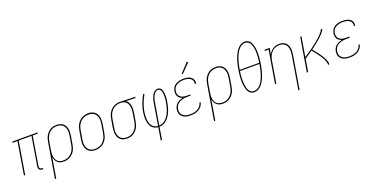

<svg xmlns="http://www.w3.org/2000/svg" viewBox="-24 -1694 5549 2836"><g transform="rotate(-20 2750.0 -276.0)"><path d="M361 8Q348 8 335 4Q322 0 314 -9.5Q306 -19 304 -32Q302 -45 304 -59L379 -512H178L93 0H74L158 -512H80L83 -530H480L477 -512H398L323 -59Q322 -49 323 -39.5Q324 -30 330 -23Q336 -16 345 -13Q354 -10 364 -10H376V8Z M487 205 578 -343Q582 -368 589.5 -392.5Q597 -417 610 -439.5Q623 -462 641.5 -481.5Q660 -501 682.5 -514.5Q705 -528 730.5 -533Q756 -538 781 -538Q807 -538 833 -531.5Q859 -525 878.5 -509.5Q898 -494 910.5 -471.5Q923 -449 928 -423.5Q933 -398 932 -371Q931 -344 927 -317L905 -187Q901 -162 893.5 -137.5Q886 -113 872.5 -90Q859 -67 839.5 -47.5Q820 -28 796.5 -15.5Q773 -3 748 2.5Q723 8 698 8Q670 8 645 0.5Q620 -7 602 -24.5Q584 -42 573.5 -65.5Q563 -89 560 -115L507 205ZM697 -10Q720 -10 743 -15Q766 -20 787.5 -32Q809 -44 826.5 -62Q844 -80 856 -101Q868 -122 875 -144.5Q882 -167 886 -190L908 -320Q912 -344 913 -368Q914 -392 909.5 -415Q905 -438 894.5 -458.5Q884 -479 867 -493Q850 -507 827 -513.5Q804 -520 780 -520Q758 -520 735 -515Q712 -510 691 -497.5Q670 -485 653.5 -467Q637 -449 625.5 -428Q614 -407 607.5 -385Q601 -363 597 -340L576 -211Q572 -188 570.5 -164Q569 -140 573 -117Q577 -94 586 -73.5Q595 -53 611.5 -38Q628 -23 650.5 -16.5Q673 -10 697 -10Z M1195 8Q1169 8 1143 1.5Q1117 -5 1097 -20.5Q1077 -36 1064.5 -58.5Q1052 -81 1047 -106.5Q1042 -132 1043 -159Q1044 -186 1048 -213L1070 -343Q1074 -368 1082 -393Q1090 -418 1103.5 -441Q1117 -464 1136.5 -483.5Q1156 -503 1179.5 -515.5Q1203 -528 1228.5 -534.5Q1254 -541 1279 -541Q1306 -541 1331.5 -533Q1357 -525 1377.5 -510Q1398 -495 1410.5 -472Q1423 -449 1428 -423.5Q1433 -398 1432 -371Q1431 -344 1427 -317L1405 -187Q1401 -162 1393 -137Q1385 -112 1371.5 -89Q1358 -66 1338.5 -47Q1319 -28 1295.5 -15Q1272 -2 1246.5 3Q1221 8 1195 8ZM1196 -10Q1219 -10 1242.5 -15Q1266 -20 1287 -31.5Q1308 -43 1326 -61Q1344 -79 1356 -100Q1368 -121 1375 -144Q1382 -167 1386 -190L1408 -320Q1412 -344 1413 -368.5Q1414 -393 1409.5 -416Q1405 -439 1394.5 -459.5Q1384 -480 1365.5 -494Q1347 -508 1324 -514Q1301 -520 1277 -520Q1253 -520 1230 -514.5Q1207 -509 1186 -497.5Q1165 -486 1148 -468Q1131 -450 1119 -429Q1107 -408 1100 -385.5Q1093 -363 1089 -340L1068 -210Q1064 -186 1062.5 -161.5Q1061 -137 1065.5 -114.5Q1070 -92 1080.5 -71.5Q1091 -51 1108.5 -36.5Q1126 -22 1149 -16Q1172 -10 1196 -10Z M1695 8Q1668 8 1642 1.5Q1616 -5 1596.5 -20.5Q1577 -36 1564.5 -58.5Q1552 -81 1547 -106.5Q1542 -132 1543 -159Q1544 -186 1548 -213L1570 -343Q1574 -368 1581.5 -391.5Q1589 -415 1602 -437.5Q1615 -460 1633 -479Q1651 -498 1673.5 -511Q1696 -524 1720.5 -531Q1745 -538 1769 -538Q1773 -538 1776 -538Q1779 -538 1783 -538Q1787 -538 1790.5 -538Q1794 -538 1798 -537L2017 -530L2014 -512L1865 -517Q1887 -503 1900.5 -479.5Q1914 -456 1920 -429Q1926 -402 1924.5 -373.5Q1923 -345 1919 -317L1897 -187Q1893 -162 1885.5 -137.5Q1878 -113 1865 -90.5Q1852 -68 1833.5 -48.5Q1815 -29 1792.5 -15.5Q1770 -2 1744.5 3Q1719 8 1695 8ZM1695 -10Q1717 -10 1740 -15Q1763 -20 1784 -32.5Q1805 -45 1821.5 -63Q1838 -81 1849.5 -102Q1861 -123 1867.5 -145Q1874 -167 1878 -190L1900 -320Q1903 -342 1904.5 -365Q1906 -388 1903 -409.5Q1900 -431 1892 -451Q1884 -471 1869.5 -486.5Q1855 -502 1835 -510Q1815 -518 1793 -520H1780Q1777 -520 1774 -520Q1771 -520 1768 -520Q1746 -520 1723.5 -513Q1701 -506 1681 -494Q1661 -482 1645 -464.5Q1629 -447 1617.5 -426.5Q1606 -406 1599.5 -384Q1593 -362 1589 -340L1568 -210Q1564 -186 1562.5 -162Q1561 -138 1565.5 -115Q1570 -92 1580.5 -71.5Q1591 -51 1608 -37Q1625 -23 1648 -16.5Q1671 -10 1695 -10Z M2150 205 2183 8Q2152 6 2125 -7.5Q2098 -21 2081 -44Q2064 -67 2055 -95.5Q2046 -124 2043 -154Q2040 -184 2041.5 -215.5Q2043 -247 2048 -278Q2053 -310 2062 -343Q2071 -376 2083 -407.5Q2095 -439 2109.5 -470Q2124 -501 2141 -530L2158 -521Q2141 -492 2127 -462.5Q2113 -433 2101.5 -402Q2090 -371 2081 -339Q2072 -307 2067 -275Q2062 -247 2060.5 -218Q2059 -189 2061.5 -161.5Q2064 -134 2071.5 -107.5Q2079 -81 2094 -59.5Q2109 -38 2133 -25Q2157 -12 2186 -10L2242 -350Q2245 -369 2249.5 -388Q2254 -407 2260.5 -425Q2267 -443 2276 -461Q2285 -479 2298.5 -495Q2312 -511 2330 -520.5Q2348 -530 2367 -530Q2385 -530 2399.5 -521.5Q2414 -513 2422 -499Q2430 -485 2434.5 -468.5Q2439 -452 2441 -435Q2443 -418 2443.5 -401Q2444 -384 2443 -366.5Q2442 -349 2439.5 -331.5Q2437 -314 2434 -296Q2430 -272 2424.5 -247Q2419 -222 2411.5 -197.5Q2404 -173 2394 -149.5Q2384 -126 2370 -103Q2356 -80 2338.5 -59.5Q2321 -39 2299 -24Q2277 -9 2252 -1Q2227 7 2202 8L2170 205ZM2205 -10Q2229 -12 2252 -20Q2275 -28 2294.5 -43.5Q2314 -59 2329.5 -78.5Q2345 -98 2357.5 -119Q2370 -140 2379 -162.5Q2388 -185 2394.5 -207.5Q2401 -230 2406 -253Q2411 -276 2415 -299Q2418 -315 2420 -330.5Q2422 -346 2423 -361.5Q2424 -377 2424 -392.5Q2424 -408 2423 -423Q2422 -438 2419 -453Q2416 -468 2410 -481Q2404 -494 2392 -503Q2380 -512 2364 -512Q2347 -512 2332 -501.5Q2317 -491 2306.5 -476.5Q2296 -462 2289 -446Q2282 -430 2276.5 -413.5Q2271 -397 2267.5 -380.5Q2264 -364 2261 -347Z M2693 8Q2670 8 2647.5 5Q2625 2 2605 -6Q2585 -14 2568 -27.5Q2551 -41 2540.5 -59.5Q2530 -78 2528 -100.5Q2526 -123 2529 -146Q2533 -170 2545 -193.5Q2557 -217 2577 -234Q2597 -251 2621 -261Q2645 -271 2670 -277Q2649 -283 2631 -295Q2613 -307 2602 -325.5Q2591 -344 2588 -366.5Q2585 -389 2589 -412Q2593 -431 2601.5 -450.5Q2610 -470 2624.5 -485.5Q2639 -501 2658 -511.5Q2677 -522 2696.5 -528Q2716 -534 2736.5 -536Q2757 -538 2776 -538Q2796 -538 2815.5 -536Q2835 -534 2853 -528Q2871 -522 2887 -512Q2903 -502 2913.5 -487Q2924 -472 2928 -453Q2932 -434 2929 -414Q2929 -412 2928.5 -410.5Q2928 -409 2928 -407H2908Q2909 -408 2909 -410Q2909 -412 2910 -413Q2912 -430 2908.5 -446.5Q2905 -463 2895.5 -476Q2886 -489 2872.5 -497.5Q2859 -506 2843 -511Q2827 -516 2810.5 -518Q2794 -520 2776 -520Q2759 -520 2741 -518Q2723 -516 2705.5 -511Q2688 -506 2671 -497Q2654 -488 2640.5 -474.5Q2627 -461 2619 -443.5Q2611 -426 2608 -409Q2605 -390 2607 -372Q2609 -354 2617.5 -338.5Q2626 -323 2639.5 -312.5Q2653 -302 2669.5 -295.5Q2686 -289 2704 -287Q2722 -285 2741 -285H2793L2790 -267H2738Q2718 -267 2698 -265Q2678 -263 2658 -257Q2638 -251 2619 -241.5Q2600 -232 2584.5 -217Q2569 -202 2560.5 -183Q2552 -164 2549 -144Q2545 -124 2547.5 -104Q2550 -84 2559 -68Q2568 -52 2583 -40.5Q2598 -29 2616 -22Q2634 -15 2653.5 -12.5Q2673 -10 2693 -10Q2722 -10 2750.5 -15Q2779 -20 2806 -33.5Q2833 -47 2852.5 -71.5Q2872 -96 2878 -125H2897Q2891 -92 2870 -64.5Q2849 -37 2819.5 -20.5Q2790 -4 2757.5 2Q2725 8 2693 8ZM2791 -604 2778 -616 2910 -757 2926 -743Z M2987 205 3078 -343Q3082 -368 3089.5 -392.5Q3097 -417 3110 -439.5Q3123 -462 3141.5 -481.5Q3160 -501 3182.5 -514.5Q3205 -528 3230.5 -533Q3256 -538 3281 -538Q3307 -538 3333 -531.5Q3359 -525 3378.5 -509.5Q3398 -494 3410.5 -471.5Q3423 -449 3428 -423.5Q3433 -398 3432 -371Q3431 -344 3427 -317L3405 -187Q3401 -162 3393.5 -137.5Q3386 -113 3372.5 -90Q3359 -67 3339.5 -47.5Q3320 -28 3296.5 -15.5Q3273 -3 3248 2.5Q3223 8 3198 8Q3170 8 3145 0.5Q3120 -7 3102 -24.5Q3084 -42 3073.5 -65.5Q3063 -89 3060 -115L3007 205ZM3197 -10Q3220 -10 3243 -15Q3266 -20 3287.5 -32Q3309 -44 3326.5 -62Q3344 -80 3356 -101Q3368 -122 3375 -144.5Q3382 -167 3386 -190L3408 -320Q3412 -344 3413 -368Q3414 -392 3409.5 -415Q3405 -438 3394.5 -458.5Q3384 -479 3367 -493Q3350 -507 3327 -513.5Q3304 -520 3280 -520Q3258 -520 3235 -515Q3212 -510 3191 -497.5Q3170 -485 3153.5 -467Q3137 -449 3125.5 -428Q3114 -407 3107.5 -385Q3101 -363 3097 -340L3076 -211Q3072 -188 3070.5 -164Q3069 -140 3073 -117Q3077 -94 3086 -73.5Q3095 -53 3111.5 -38Q3128 -23 3150.5 -16.5Q3173 -10 3197 -10Z M3697 8Q3673 8 3652 -1Q3631 -10 3617 -27Q3603 -44 3594.5 -64.5Q3586 -85 3581 -107Q3576 -129 3573 -152Q3570 -175 3569.5 -198Q3569 -221 3570 -245Q3571 -269 3573 -292.5Q3575 -316 3578 -339.5Q3581 -363 3585 -386Q3590 -414 3595.5 -441Q3601 -468 3608 -495Q3615 -522 3624.5 -548.5Q3634 -575 3646 -601Q3658 -627 3674 -652Q3690 -677 3710.5 -697.5Q3731 -718 3758 -731Q3785 -744 3812 -744Q3831 -744 3849.5 -737.5Q3868 -731 3881.5 -719Q3895 -707 3904 -690.5Q3913 -674 3919.5 -656.5Q3926 -639 3930 -620.5Q3934 -602 3936 -583.5Q3938 -565 3939 -545.5Q3940 -526 3939.5 -506Q3939 -486 3938 -466.5Q3937 -447 3935 -427Q3933 -407 3930 -387.5Q3927 -368 3924 -348Q3920 -321 3914 -294Q3908 -267 3901 -240Q3894 -213 3884.5 -186.5Q3875 -160 3863 -134Q3851 -108 3835.5 -83.5Q3820 -59 3799 -38Q3778 -17 3751 -4.5Q3724 8 3697 8ZM3909 -376Q3912 -397 3914.5 -418Q3917 -439 3918.5 -459.5Q3920 -480 3920.5 -501Q3921 -522 3920.5 -542.5Q3920 -563 3917.5 -583Q3915 -603 3910.5 -622.5Q3906 -642 3898.5 -660.5Q3891 -679 3878.5 -693.5Q3866 -708 3847.5 -716.5Q3829 -725 3809 -725Q3783 -725 3758.5 -711Q3734 -697 3715.5 -676.5Q3697 -656 3683.5 -632.5Q3670 -609 3659 -584.5Q3648 -560 3640 -535.5Q3632 -511 3625.5 -485.5Q3619 -460 3613.5 -434.5Q3608 -409 3604 -384Q3604 -382 3603.5 -380Q3603 -378 3603 -376ZM3698 -10Q3724 -10 3748.5 -23Q3773 -36 3792 -56.5Q3811 -77 3825 -100.5Q3839 -124 3849.5 -148.5Q3860 -173 3868.5 -198Q3877 -223 3883.5 -248.5Q3890 -274 3895.5 -299.5Q3901 -325 3905 -351Q3905 -353 3905.5 -355Q3906 -357 3906 -359H3600Q3597 -338 3594.5 -317Q3592 -296 3590.5 -275.5Q3589 -255 3588.5 -234.5Q3588 -214 3589 -193.5Q3590 -173 3592 -153Q3594 -133 3598.5 -113.5Q3603 -94 3610 -75.5Q3617 -57 3629 -42Q3641 -27 3659 -18.5Q3677 -10 3698 -10Z M4313 205 4400 -320Q4403 -343 4404.5 -367Q4406 -391 4402.5 -413.5Q4399 -436 4389.5 -456.5Q4380 -477 4363.5 -492Q4347 -507 4325 -513.5Q4303 -520 4279 -520Q4257 -520 4234 -515Q4211 -510 4190.5 -497.5Q4170 -485 4153.5 -467Q4137 -449 4125.5 -428.5Q4114 -408 4107.5 -386Q4101 -364 4097 -341L4041 0H4021L4106 -512H4047V-530H4129L4112 -432Q4124 -455 4142 -476Q4160 -497 4182.5 -511.5Q4205 -526 4230.5 -532Q4256 -538 4281 -538Q4307 -538 4332 -531Q4357 -524 4376 -508Q4395 -492 4406 -469Q4417 -446 4421.5 -421Q4426 -396 4424.5 -369.5Q4423 -343 4419 -317L4332 205Z M4521 0 4609 -530H4629L4578 -223Q4592 -232 4606 -241.5Q4620 -251 4634 -260.5Q4648 -270 4662 -279.5Q4676 -289 4690 -298.5Q4704 -308 4717.5 -318Q4731 -328 4744.5 -338.5Q4758 -349 4771.5 -359.5Q4785 -370 4798 -380.5Q4811 -391 4824 -402.5Q4837 -414 4849.5 -425Q4862 -436 4874 -448.5Q4886 -461 4897 -473.5Q4908 -486 4918 -500Q4928 -514 4931 -530H4954Q4951 -514 4941 -499.5Q4931 -485 4920 -472Q4909 -459 4897 -446.5Q4885 -434 4872.5 -422.5Q4860 -411 4847 -399.5Q4834 -388 4820.5 -377Q4807 -366 4793.5 -355Q4780 -344 4766.5 -333.5Q4753 -323 4739 -312.5Q4725 -302 4711 -292Q4722 -279 4732.5 -266Q4743 -253 4753.5 -240Q4764 -227 4774 -213.5Q4784 -200 4794 -186Q4804 -172 4813.5 -158Q4823 -144 4831.5 -129.5Q4840 -115 4848 -99.5Q4856 -84 4862.5 -68.5Q4869 -53 4873 -35.5Q4877 -18 4874 0H4855Q4857 -17 4853 -34Q4849 -51 4843 -66Q4837 -81 4829 -96Q4821 -111 4812.5 -125Q4804 -139 4795 -152.5Q4786 -166 4776.5 -179Q4767 -192 4757.5 -205Q4748 -218 4738 -231Q4728 -244 4717.5 -256.5Q4707 -269 4697 -282Q4666 -260 4635.5 -239.5Q4605 -219 4574 -199L4541 0Z M5193 8Q5170 8 5147.5 5Q5125 2 5105 -6Q5085 -14 5068 -27.5Q5051 -41 5040.5 -59.5Q5030 -78 5028 -100.5Q5026 -123 5029 -146Q5033 -170 5045 -193.5Q5057 -217 5077 -234Q5097 -251 5121 -261Q5145 -271 5170 -277Q5149 -283 5131 -295Q5113 -307 5102 -325.5Q5091 -344 5088 -366.5Q5085 -389 5089 -412Q5093 -431 5101.5 -450.5Q5110 -470 5124.5 -485.5Q5139 -501 5158 -511.5Q5177 -522 5196.5 -528Q5216 -534 5236.5 -536Q5257 -538 5276 -538Q5296 -538 5315.5 -536Q5335 -534 5353 -528Q5371 -522 5387 -512Q5403 -502 5413.5 -487Q5424 -472 5428 -453Q5432 -434 5429 -414Q5429 -412 5428.5 -410.5Q5428 -409 5428 -407H5408Q5409 -408 5409 -410Q5409 -412 5410 -413Q5412 -430 5408.5 -446.5Q5405 -463 5395.5 -476Q5386 -489 5372.5 -497.5Q5359 -506 5343 -511Q5327 -516 5310.5 -518Q5294 -520 5276 -520Q5259 -520 5241 -518Q5223 -516 5205.5 -511Q5188 -506 5171 -497Q5154 -488 5140.5 -474.5Q5127 -461 5119 -443.5Q5111 -426 5108 -409Q5105 -390 5107 -372Q5109 -354 5117.5 -338.5Q5126 -323 5139.5 -312.5Q5153 -302 5169.5 -295.5Q5186 -289 5204 -287Q5222 -285 5241 -285H5293L5290 -267H5238Q5218 -267 5198 -265Q5178 -263 5158 -257Q5138 -251 5119 -241.5Q5100 -232 5084.5 -217Q5069 -202 5060.5 -183Q5052 -164 5049 -144Q5045 -124 5047.5 -104Q5050 -84 5059 -68Q5068 -52 5083 -40.5Q5098 -29 5116 -22Q5134 -15 5153.5 -12.5Q5173 -10 5193 -10Q5222 -10 5250.5 -15Q5279 -20 5306 -33.5Q5333 -47 5352.5 -71.5Q5372 -96 5378 -125H5397Q5391 -92 5370 -64.5Q5349 -37 5319.5 -20.5Q5290 -4 5257.5 2Q5225 8 5193 8Z"/></g></svg>

Font: Iosevka Curly Slab ThObl
Style: Regular
Weight: 100
Italic angle: -9°
Monospace: yes
Designer: Belleve Invis
Foundry: Belleve Invis
Version: Version 11.0.0; ttfautohint (v1.8.3)